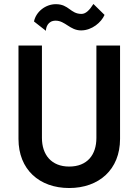

<svg xmlns="http://www.w3.org/2000/svg" viewBox="-20 -929 696 966"><path d="M151 -821 211 -774C211 -790 220 -825 260 -825C308 -825 332 -776 388 -776C443 -776 490 -817 506 -854L450 -909C430 -877 411 -859 390 -859C334 -859 327 -908 261 -908C209 -908 161 -870 151 -821ZM73 -700V-230C73 -76 178 17 328 17C478 17 584 -76 584 -230V-700H465V-235C465 -150 419 -91 328 -91C239 -91 191 -150 191 -235V-700Z"/></svg>

Font: Jost Medium
Style: Regular
Weight: 500
Version: Version 3.710